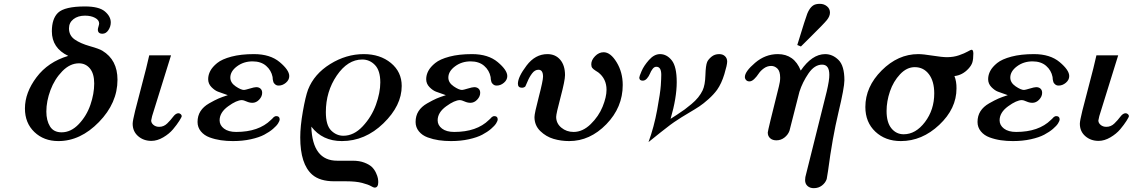

<svg xmlns="http://www.w3.org/2000/svg" viewBox="-20 -734 5951 1007"><path d="M110.8 -165Q110.8 -248 171.4 -328.6Q231.9 -409.2 337.9 -440.9Q252 -481.9 252 -569.8Q252 -635.7 284.2 -667Q319.3 -700.2 425.8 -700.2Q499 -700.2 530 -674.1Q561 -647.9 561 -616.2Q561 -595.2 548.6 -576.2Q536.1 -557.1 517.1 -557.1Q493.2 -557.1 493.2 -579.1Q493.2 -584 496.6 -595Q500 -606 500 -610.8Q500 -628.9 478.5 -640.4Q457 -651.9 425.8 -651.9Q388.7 -651.9 365.2 -633.5Q341.8 -615.2 341.8 -585Q341.8 -547.9 371.8 -526.9Q401.9 -505.9 451.4 -491.9Q501 -478 517.1 -467.8Q596.2 -419.9 596.2 -315.9Q596.2 -193.8 499 -94Q401.9 5.9 286.1 5.9Q210 5.9 160.4 -41.5Q110.8 -88.9 110.8 -165ZM223.1 -148.9Q223.1 -102.1 242.2 -71Q261.2 -40 303.2 -40Q352.1 -40 393.1 -83Q434.1 -126 454.1 -184.1Q474.1 -242.2 474.1 -295.9Q474.1 -347.7 451.7 -374.8Q429.2 -401.9 394 -401.9Q347.2 -401.9 306.6 -360.4Q266.1 -318.8 244.6 -261Q223.1 -203.1 223.1 -148.9Z M675.8 -85Q675.8 -100.1 688.7 -152.6Q701.7 -205.1 725.3 -293.5Q749 -381.8 762.7 -443.8H877L777.8 -125Q772.9 -105 772.9 -102.1Q772.9 -88.9 784.9 -78.9Q796.9 -68.8 814.9 -68.8Q838.9 -68.8 856.9 -86.4Q875 -104 888.4 -122.1Q901.9 -140.1 916 -140.1Q921.9 -140.1 927.5 -135.5Q933.1 -130.9 933.1 -125Q933.1 -120.1 920.4 -100.1Q907.7 -80.1 887.7 -56.2Q867.7 -32.2 836.2 -13.7Q804.7 4.9 773.9 4.9Q732.9 4.9 704.3 -20Q675.8 -44.9 675.8 -85Z M1016.1 -94.2Q1016.1 -126.5 1031.5 -150.6Q1046.9 -174.8 1076.9 -191.9Q1106.9 -209 1125.5 -217Q1144 -225.1 1174.8 -234.9Q1139.6 -247.1 1122.8 -253.4Q1106 -259.8 1088.9 -277.3Q1071.8 -294.9 1071.8 -318.8Q1071.8 -340.8 1082.8 -361.8Q1093.8 -382.8 1118.9 -403.3Q1144 -423.8 1193.8 -437Q1243.7 -450.2 1312 -450.2Q1397 -450.2 1447 -408.2Q1497.1 -366.2 1497.1 -335Q1497.1 -314.9 1479.5 -300Q1461.9 -285.2 1441.9 -285.2Q1430.7 -285.2 1423.8 -291Q1417 -296.9 1415 -301Q1413.1 -305.2 1410.6 -317.9L1409.7 -330.1Q1402.8 -365.2 1375.7 -388.7Q1348.6 -412.1 1304.7 -412.1Q1257.8 -412.1 1222.9 -386Q1188 -359.9 1188 -327.1Q1188 -300.3 1215.8 -281.2Q1243.7 -262.2 1259.8 -262.2Q1265.6 -262.2 1289.8 -269.5Q1314 -276.9 1323.7 -276.9Q1337.9 -276.9 1346.4 -269Q1355 -261.2 1355 -247.1Q1355 -228 1339.4 -211.4Q1323.7 -194.8 1303.7 -194.8Q1288.6 -194.8 1272.7 -201.9Q1256.8 -209 1249 -209Q1221.2 -209 1176.5 -176.5Q1131.8 -144 1131.8 -103Q1131.8 -77.1 1154.8 -59.6Q1177.7 -42 1218.8 -42Q1336.9 -42 1400.9 -105Q1403.8 -106.9 1408 -111.6Q1412.1 -116.2 1414.6 -118.7Q1417 -121.1 1420.9 -123Q1424.8 -125 1428.7 -125Q1446.8 -125 1446.8 -107.9Q1446.8 -100.1 1438.7 -87.2Q1430.7 -74.2 1411.9 -58.1Q1393.1 -42 1366 -27.6Q1338.9 -13.2 1295.9 -3.7Q1252.9 5.9 1201.7 5.9Q1168.5 5.9 1138.2 1.5Q1107.9 -2.9 1079.3 -13.4Q1050.8 -23.9 1033.4 -45.2Q1016.1 -66.4 1016.1 -94.2Z M1554.7 -13.2Q1554.7 -71.3 1568.4 -149.2Q1582 -227.1 1595.7 -264.2Q1627.9 -346.2 1711.9 -398.2Q1795.9 -450.2 1887.7 -450.2Q1973.6 -450.2 2030.3 -403.6Q2086.9 -356.9 2086.9 -283.2Q2086.9 -180.2 1991 -87.2Q1895 5.9 1772.9 5.9Q1670.9 5.9 1612.8 -69.8Q1618.7 109.4 1749 108.9H1830.1Q1865.2 108.9 1891.1 118.9Q1917 128.9 1930.4 141.8Q1943.8 154.8 1951.9 172.4Q1960 189.9 1961.9 200.9Q1963.9 211.9 1963.9 221.2Q1963.9 250 1944.8 250Q1939 250 1925.3 241.9Q1911.6 233.9 1879.2 225.3Q1846.7 216.8 1794.9 216.8H1732.9Q1657.7 216.8 1617.7 182.1Q1554.7 127 1554.7 -13.2ZM1689 -146Q1689 -77.1 1716.8 -49.6Q1744.6 -22 1780.8 -22Q1835.9 -22 1882.3 -71.5Q1928.7 -121.1 1951.7 -184.6Q1974.6 -248 1974.6 -301.8Q1974.6 -363.8 1946.8 -392.8Q1918.9 -421.9 1879.9 -421.9Q1803.7 -421.9 1746.3 -337.9Q1689 -253.9 1689 -146Z M2159.7 -94.2Q2159.7 -126.5 2175 -150.6Q2190.4 -174.8 2220.5 -191.9Q2250.5 -209 2269 -217Q2287.6 -225.1 2318.4 -234.9Q2283.2 -247.1 2266.4 -253.4Q2249.5 -259.8 2232.4 -277.3Q2215.3 -294.9 2215.3 -318.8Q2215.3 -340.8 2226.3 -361.8Q2237.3 -382.8 2262.5 -403.3Q2287.6 -423.8 2337.4 -437Q2387.2 -450.2 2455.6 -450.2Q2540.5 -450.2 2590.6 -408.2Q2640.6 -366.2 2640.6 -335Q2640.6 -314.9 2623 -300Q2605.5 -285.2 2585.4 -285.2Q2574.2 -285.2 2567.4 -291Q2560.5 -296.9 2558.6 -301Q2556.6 -305.2 2554.2 -317.9L2553.2 -330.1Q2546.4 -365.2 2519.3 -388.7Q2492.2 -412.1 2448.2 -412.1Q2401.4 -412.1 2366.5 -386Q2331.5 -359.9 2331.5 -327.1Q2331.5 -300.3 2359.4 -281.2Q2387.2 -262.2 2403.3 -262.2Q2409.2 -262.2 2433.3 -269.5Q2457.5 -276.9 2467.3 -276.9Q2481.4 -276.9 2490 -269Q2498.5 -261.2 2498.5 -247.1Q2498.5 -228 2482.9 -211.4Q2467.3 -194.8 2447.3 -194.8Q2432.1 -194.8 2416.3 -201.9Q2400.4 -209 2392.6 -209Q2364.7 -209 2320.1 -176.5Q2275.4 -144 2275.4 -103Q2275.4 -77.1 2298.3 -59.6Q2321.3 -42 2362.3 -42Q2480.5 -42 2544.4 -105Q2547.4 -106.9 2551.5 -111.6Q2555.7 -116.2 2558.1 -118.7Q2560.5 -121.1 2564.5 -123Q2568.4 -125 2572.3 -125Q2590.3 -125 2590.3 -107.9Q2590.3 -100.1 2582.3 -87.2Q2574.2 -74.2 2555.4 -58.1Q2536.6 -42 2509.5 -27.6Q2482.4 -13.2 2439.5 -3.7Q2396.5 5.9 2345.2 5.9Q2312 5.9 2281.7 1.5Q2251.5 -2.9 2222.9 -13.4Q2194.3 -23.9 2177 -45.2Q2159.7 -66.4 2159.7 -94.2Z M2696.3 -294.9Q2696.3 -330.1 2741.7 -390.1Q2787.1 -450.2 2851.1 -450.2Q2893.1 -450.2 2918.2 -420.7Q2943.4 -391.1 2943.4 -339.8Q2943.4 -312 2920.2 -224.6Q2897 -137.2 2897 -121.1Q2897 -86.9 2924.1 -64.5Q2951.2 -42 2988.3 -42Q3036.1 -42 3078.1 -83Q3120.1 -124 3140.6 -174.6Q3161.1 -225.1 3161.1 -263.2Q3161.1 -320.3 3118.2 -354Q3117.2 -355 3104.2 -363Q3091.3 -371.1 3086.2 -377.9Q3081.1 -384.8 3081.1 -397Q3081.1 -418.9 3101.1 -439.5Q3121.1 -460 3146 -460Q3182.1 -460 3214.1 -407.5Q3246.1 -355 3246.1 -288.1Q3246.1 -170.9 3160.2 -82.5Q3074.2 5.9 2965.3 5.9Q2922.4 5.9 2883.3 -5.6Q2844.2 -17.1 2813.7 -46.6Q2783.2 -76.2 2783.2 -120.1Q2783.2 -139.2 2805.7 -225.1Q2828.1 -311 2828.1 -332Q2828.1 -368.2 2804.2 -368.2Q2785.2 -368.2 2770.8 -349.1Q2756.3 -330.1 2746.8 -306.6Q2737.3 -283.2 2735.4 -280.8Q2728.5 -273.9 2717.3 -273.9Q2696.3 -273.9 2696.3 -294.9Z M3333 -327.1Q3333 -333 3345 -361.1Q3356.9 -389.2 3384 -419.7Q3411.1 -450.2 3441.9 -450.2Q3477.1 -450.2 3503.2 -417.5Q3529.3 -384.8 3529.3 -303Q3529.3 -221.2 3497.1 -110.8Q3504.9 -115.7 3530.5 -132.3Q3556.2 -148.9 3571 -159.9Q3585.9 -170.9 3606.4 -188Q3627 -205.1 3641.6 -223.1Q3656.2 -241.2 3665 -259.8Q3678.2 -287.6 3679.7 -339.4Q3681.2 -391.1 3689 -409.2Q3694.8 -422.4 3711.4 -436.3Q3728 -450.2 3752 -450.2Q3771 -450.2 3782.5 -439.2Q3793.9 -428.2 3793.9 -411.1Q3793.9 -394 3779.1 -345Q3764.2 -295.9 3741.2 -263.2Q3723.1 -238.3 3696 -214.1Q3668.9 -189.9 3647.9 -176Q3627 -162.1 3588.1 -139.2Q3549.3 -116.2 3533.2 -105Q3501 -85 3445.1 -40Q3389.2 4.9 3381.3 11.2Q3410.2 -67.9 3426.8 -158.4Q3443.4 -249 3445.8 -286.1Q3448.2 -323.2 3448.2 -341.8Q3448.2 -383.8 3422.4 -383.8Q3411.1 -383.8 3402.6 -372.3Q3394 -360.8 3388.7 -347.4Q3383.3 -334 3373.3 -322.5Q3363.3 -311 3351.1 -311Q3333 -311 3333 -327.1Z M3886.7 -330.1Q3886.7 -358.9 3940.2 -404.5Q3993.7 -450.2 4059.6 -450.2Q4145.5 -450.2 4179.7 -363.8Q4238.8 -449.7 4307.6 -450.2Q4346.7 -450.2 4377.7 -419.7Q4408.7 -389.2 4408.7 -313Q4408.7 -274.9 4377.2 -143.1Q4345.7 -11.2 4322.8 163.1Q4317.9 197.3 4315.9 205.1Q4309.1 225.1 4291 239Q4272.9 252.9 4248 252.9Q4228 252.9 4215.3 241.5Q4202.6 230 4202.6 210.9Q4202.6 194.8 4208 178.2L4315.9 -253.9Q4330.1 -314 4329.6 -341.8Q4329.6 -395 4292 -395Q4252 -395 4220.5 -349.1Q4189 -303.2 4172.9 -252.9Q4167 -232.9 4145.5 -145.5Q4124 -58.1 4120.6 -47.9Q4112.8 -26.9 4094.2 -12.5Q4075.7 2 4051.8 2Q4031.7 2 4019.3 -9Q4006.8 -20 4006.8 -39.1Q4006.8 -48.8 4064.9 -279.8Q4071.8 -305.7 4071.8 -326.2Q4071.8 -360.4 4057.4 -374.3Q4043 -388.2 4024.9 -388.2Q4003.9 -388.2 3986.3 -375.5Q3968.8 -362.8 3958.7 -347.4Q3948.7 -332 3935.8 -319.6Q3922.9 -307.1 3910.6 -307.1Q3899.4 -307.1 3893.1 -314.2Q3886.7 -321.3 3886.7 -330.1ZM4161.6 -498Q4207.5 -647.9 4213.9 -662.1Q4231.9 -706.1 4260.7 -711.9Q4268.6 -713.9 4279.8 -713.9Q4301.8 -713.9 4317.4 -700.9Q4333 -688 4333 -668Q4333 -648.9 4316.9 -628.9Q4300.8 -608.9 4229 -538.1Q4199.2 -508.3 4180.7 -490.2Z M4518.6 -172.9Q4518.6 -278.8 4604.2 -364.5Q4689.9 -450.2 4795.9 -450.2Q4821.8 -450.2 4871.8 -442.1Q4921.9 -434.1 4946.8 -434.1Q4981 -434.1 5009.8 -444.1Q5038.6 -454.1 5055.2 -463.6Q5071.8 -473.1 5075.7 -473.1Q5084.5 -473.1 5085 -454.1Q5085 -423.3 5079.8 -406.7Q5074.7 -390.1 5058.6 -373Q5027.8 -339.8 4985.8 -335Q4997.1 -307.1 4996.6 -270Q4996.6 -164.1 4906.2 -79.1Q4815.9 5.9 4704.6 5.9Q4623.5 5.9 4571 -43.5Q4518.6 -92.8 4518.6 -172.9ZM4629.9 -151.9Q4629.9 -91.8 4655.3 -60.8Q4680.7 -29.8 4719.7 -29.8Q4782.7 -29.8 4831.3 -94Q4879.9 -158.2 4879.9 -244.1Q4879.9 -308.1 4851.8 -345Q4823.7 -381.8 4777.8 -381.8Q4735.8 -381.8 4700.7 -344.5Q4665.5 -307.1 4647.7 -254.9Q4629.9 -202.6 4629.9 -151.9Z M5106.9 -94.2Q5106.9 -126.5 5122.3 -150.6Q5137.7 -174.8 5167.7 -191.9Q5197.8 -209 5216.3 -217Q5234.9 -225.1 5265.6 -234.9Q5230.5 -247.1 5213.6 -253.4Q5196.8 -259.8 5179.7 -277.3Q5162.6 -294.9 5162.6 -318.8Q5162.6 -340.8 5173.6 -361.8Q5184.6 -382.8 5209.7 -403.3Q5234.9 -423.8 5284.7 -437Q5334.5 -450.2 5402.8 -450.2Q5487.8 -450.2 5537.8 -408.2Q5587.9 -366.2 5587.9 -335Q5587.9 -314.9 5570.3 -300Q5552.7 -285.2 5532.7 -285.2Q5521.5 -285.2 5514.6 -291Q5507.8 -296.9 5505.9 -301Q5503.9 -305.2 5501.5 -317.9L5500.5 -330.1Q5493.7 -365.2 5466.6 -388.7Q5439.5 -412.1 5395.5 -412.1Q5348.6 -412.1 5313.7 -386Q5278.8 -359.9 5278.8 -327.1Q5278.8 -300.3 5306.6 -281.2Q5334.5 -262.2 5350.6 -262.2Q5356.4 -262.2 5380.6 -269.5Q5404.8 -276.9 5414.6 -276.9Q5428.7 -276.9 5437.3 -269Q5445.8 -261.2 5445.8 -247.1Q5445.8 -228 5430.2 -211.4Q5414.6 -194.8 5394.5 -194.8Q5379.4 -194.8 5363.5 -201.9Q5347.7 -209 5339.8 -209Q5312 -209 5267.3 -176.5Q5222.7 -144 5222.7 -103Q5222.7 -77.1 5245.6 -59.6Q5268.6 -42 5309.6 -42Q5427.7 -42 5491.7 -105Q5494.6 -106.9 5498.8 -111.6Q5502.9 -116.2 5505.4 -118.7Q5507.8 -121.1 5511.7 -123Q5515.6 -125 5519.5 -125Q5537.6 -125 5537.6 -107.9Q5537.6 -100.1 5529.5 -87.2Q5521.5 -74.2 5502.7 -58.1Q5483.9 -42 5456.8 -27.6Q5429.7 -13.2 5386.7 -3.7Q5343.8 5.9 5292.5 5.9Q5259.3 5.9 5229 1.5Q5198.7 -2.9 5170.2 -13.4Q5141.6 -23.9 5124.3 -45.2Q5106.9 -66.4 5106.9 -94.2Z M5643.6 -85Q5643.6 -100.1 5656.5 -152.6Q5669.4 -205.1 5693.1 -293.5Q5716.8 -381.8 5730.5 -443.8H5844.7L5745.6 -125Q5740.7 -105 5740.7 -102.1Q5740.7 -88.9 5752.7 -78.9Q5764.6 -68.8 5782.7 -68.8Q5806.6 -68.8 5824.7 -86.4Q5842.8 -104 5856.2 -122.1Q5869.6 -140.1 5883.8 -140.1Q5889.6 -140.1 5895.3 -135.5Q5900.9 -130.9 5900.9 -125Q5900.9 -120.1 5888.2 -100.1Q5875.5 -80.1 5855.5 -56.2Q5835.4 -32.2 5804 -13.7Q5772.5 4.9 5741.7 4.9Q5700.7 4.9 5672.1 -20Q5643.6 -44.9 5643.6 -85Z"/></svg>

Font: CMU Serif
Style: BoldItalic
Weight: 700
Italic angle: -14.04°
Version: Version 0.7.0